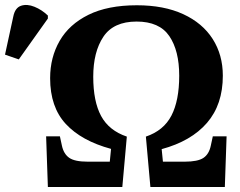

<svg xmlns="http://www.w3.org/2000/svg" viewBox="-151 -746 957 766"><path d="M40 0 33 -202H88L96 -165Q103 -132 125 -116.5Q147 -101 199 -101H287L292 -152Q174 -184 111.5 -251.5Q49 -319 49 -434Q49 -517 87 -583Q125 -649 202 -687Q279 -725 395 -725Q503 -725 580 -689.5Q657 -654 697.5 -590.5Q738 -527 738 -444Q738 -329 675 -256Q612 -183 494 -151L499 -101H586Q638 -101 660.5 -116Q683 -131 690 -165L698 -202H753L746 0H449L431 -201Q502 -225 533 -285Q564 -345 564 -444Q564 -544 524.5 -602Q485 -660 394 -660Q302 -660 261.5 -599.5Q221 -539 221 -440Q221 -341 252.5 -283Q284 -225 355 -201L337 0ZM-76 -509 -131 -528 -98 -680Q-91 -715 -67 -723Q-43 -731 -13.5 -719Q16 -707 40 -684V-672Z"/></svg>

Font: Noto Serif
Style: Bold
Weight: 700
Designer: Monotype Design Team
Foundry: Monotype Imaging Inc.
Version: Version 2.014